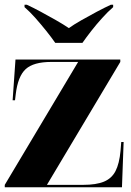

<svg xmlns="http://www.w3.org/2000/svg" viewBox="-20 -786 549 806"><path d="M0 0V-10L308 -526H195Q121 -526 88 -496Q55 -466 46 -390L43 -365H33L45 -536H485V-526L177 -10H329Q384 -10 416.5 -23.5Q449 -37 465 -68Q481 -99 486 -153L489 -190H499L492 0ZM212 -606Q196 -629 174 -656.5Q152 -684 128.5 -710.5Q105 -737 83 -756V-766H93Q119 -754 151.5 -736.5Q184 -719 215.5 -701Q247 -683 269 -668Q290 -683 321.5 -701Q353 -719 386 -736.5Q419 -754 445 -766H455V-756Q433 -737 409 -710.5Q385 -684 363.5 -656.5Q342 -629 326 -606Z"/></svg>

Font: Noto Serif Display SemiCondensed Black
Style: Regular
Weight: 900
Width: 4
Designer: Monotype Design Team
Foundry: Monotype Imaging Inc.
Version: Version 2.009